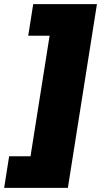

<svg xmlns="http://www.w3.org/2000/svg" viewBox="-66 -725 510 925"><path d="M-46 180 -22 28H81L173 -553H70L94 -705H401L261 180Z"/></svg>

Font: Mulish ExtraBlack
Style: Italic
Weight: 1000
Italic angle: -9°
Designer: Vernon Adams
Foundry: Vernon Adams
Version: Version 3.603; ttfautohint (v1.8.3)